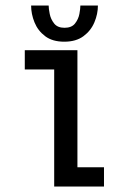

<svg xmlns="http://www.w3.org/2000/svg" viewBox="-20 -684 490 704"><path d="M263.9 -70.6H361.3V0H178.7V-429.4H70.9V-500H263.9ZM339 -663.7Q339 -632.7 326.1 -602.1Q313.2 -571.4 286 -551.3Q258.8 -531.1 215.6 -531.1Q172.4 -531.1 145.6 -551.3Q118.9 -571.4 106.5 -602.1Q94.1 -632.7 94.1 -663.7H158.4Q158.4 -652.5 162.3 -633Q166.1 -613.6 178.5 -597.9Q190.9 -582.1 216.6 -582.1Q242.8 -582.1 255.1 -597.9Q267.5 -613.6 271.1 -633Q274.7 -652.5 274.7 -663.7Z"/></svg>

Font: League Mono Thin Condensed
Style: Regular
Weight: 100
Width: 1
Designer: Tyler Finck
Foundry: The League of Moveable Type / Tyler Finck
Version: Version 2.300;RELEASE